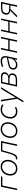

<svg xmlns="http://www.w3.org/2000/svg" viewBox="2560 -3105 740 5900"><g transform="rotate(-90 2930.0 -155.0)"><path d="M37.5 0Q49.5 -56 60.5 -108Q71.5 -160 84 -220.5L94.5 -270Q108 -333 119.2 -386Q130.5 -439 142.5 -494.5H460L451.5 -453.5H180Q170.5 -409 161.2 -365.8Q152 -322.5 141 -270L130.5 -220.5Q117.5 -160 106.5 -108Q95.5 -56 83.5 0Z M700.5 9.5Q637.5 9.5 592.8 -14Q548 -37.5 521.8 -77.5Q495.5 -117.5 487.8 -168.2Q480 -219 491.5 -273.5Q506.5 -347 545.5 -398.8Q584.5 -450.5 638.8 -477.8Q693 -505 753.5 -505Q835 -505 887 -465.5Q939 -426 958.5 -361.2Q978 -296.5 962 -222Q947 -153.5 910.5 -101.2Q874 -49 820.2 -19.8Q766.5 9.5 700.5 9.5ZM703 -34.5Q760.5 -34.5 803.8 -60.8Q847 -87 875.2 -131Q903.5 -175 914.5 -229.5Q928.5 -293.5 914 -346Q899.5 -398.5 859 -429.8Q818.5 -461 753 -461Q696.5 -461 652.2 -435.5Q608 -410 579 -366Q550 -322 538.5 -266.5Q525.5 -205 539 -152.2Q552.5 -99.5 593 -67Q633.5 -34.5 703 -34.5Z M1022 7.5Q1013.5 7.5 999.8 6.5Q986 5.5 976 3L989.5 -40.5Q997.5 -38 1006.2 -37.2Q1015 -36.5 1020 -36.5Q1049.5 -36.5 1072.5 -59.2Q1095.5 -82 1113.2 -119.5Q1131 -157 1145.5 -202.5Q1160 -248 1173 -293.5Q1187 -344 1201.2 -395Q1215.5 -446 1229 -494.5H1546.5Q1534.5 -439 1523.2 -386Q1512 -333 1498.5 -270L1488 -220.5Q1475.5 -160 1464.2 -108Q1453 -56 1441.5 0H1395Q1407 -56 1418 -108Q1429 -160 1442 -220.5L1452.5 -270Q1463.5 -322.5 1472.8 -365.8Q1482 -409 1491.5 -453.5H1261.5Q1249.5 -410.5 1237.2 -366.8Q1225 -323 1212 -278Q1196 -221 1179.5 -169.5Q1163 -118 1141.8 -78Q1120.5 -38 1091.8 -15.2Q1063 7.5 1022 7.5Z M1856.5 9.5Q1793.5 9.5 1748.8 -14Q1704 -37.5 1677.8 -77.5Q1651.5 -117.5 1643.8 -168.2Q1636 -219 1647.5 -273.5Q1662.5 -347 1701.5 -398.8Q1740.5 -450.5 1794.8 -477.8Q1849 -505 1909.5 -505Q1991 -505 2043 -465.5Q2095 -426 2114.5 -361.2Q2134 -296.5 2118 -222Q2103 -153.5 2066.5 -101.2Q2030 -49 1976.2 -19.8Q1922.5 9.5 1856.5 9.5ZM1859 -34.5Q1916.5 -34.5 1959.8 -60.8Q2003 -87 2031.2 -131Q2059.5 -175 2070.5 -229.5Q2084.5 -293.5 2070 -346Q2055.5 -398.5 2015 -429.8Q1974.5 -461 1909 -461Q1852.5 -461 1808.2 -435.5Q1764 -410 1735 -366Q1706 -322 1694.5 -266.5Q1681.5 -205 1695 -152.2Q1708.5 -99.5 1749 -67Q1789.5 -34.5 1859 -34.5Z M2459 9.5Q2377 9.5 2323 -27.2Q2269 -64 2248.2 -128Q2227.5 -192 2244.5 -274Q2258.5 -342 2295.8 -394.2Q2333 -446.5 2388 -475.8Q2443 -505 2509.5 -505Q2605 -505 2670.5 -459L2655.5 -414Q2620.5 -439 2585.5 -449.8Q2550.5 -460.5 2509.5 -460.5Q2431 -460.5 2371.2 -410Q2311.5 -359.5 2291.5 -267Q2268.5 -158.5 2316.8 -96.8Q2365 -35 2463 -35Q2496 -35 2527.5 -45.2Q2559 -55.5 2586.5 -73L2584 -23.5Q2563.5 -11 2530.5 -0.8Q2497.5 9.5 2459 9.5Z M2731 194.5Q2759 148 2788.2 100Q2817.5 52 2846 5.5Q2838 -42.5 2830 -91.2Q2822 -140 2814 -187.5L2799.5 -276.5Q2790.5 -330 2781.2 -385.8Q2772 -441.5 2763 -494.5L2810 -497Q2820.5 -427 2830.8 -360.8Q2841 -294.5 2851.5 -224.5L2878.5 -51.5H2885L2989 -225.5Q3030 -294.5 3069.5 -360.8Q3109 -427 3149.5 -494.5H3202.5Q3178.5 -454.5 3155.5 -417.2Q3132.5 -380 3105.2 -335.2Q3078 -290.5 3040.5 -228.5L2955.5 -89.5Q2897.5 6.5 2857.2 72.2Q2817 138 2784.5 192Z M3218.5 0Q3230.5 -56.5 3241.5 -108.2Q3252.5 -160 3265.5 -220.5L3276 -270Q3289 -333 3300.2 -385.8Q3311.5 -438.5 3323.5 -494.5H3522.5Q3605 -494.5 3637.2 -454.5Q3669.5 -414.5 3657.5 -360Q3648.5 -318.5 3620 -292Q3591.5 -265.5 3553 -256L3552 -250.5Q3572.5 -246.5 3592 -231.2Q3611.5 -216 3621 -188.5Q3630.5 -161 3622 -120.5Q3614.5 -86.5 3595 -59Q3575.5 -31.5 3532 -15.8Q3488.5 0 3410 0ZM3360.5 -454Q3351 -408 3342 -365.8Q3333 -323.5 3322 -273.5V-272H3462.5Q3537 -272 3569.5 -297Q3602 -322 3610 -360Q3620.5 -408.5 3593.2 -431.2Q3566 -454 3513 -454ZM3273 -40.5H3409Q3467.5 -40.5 3501.8 -50Q3536 -59.5 3552.8 -79.2Q3569.5 -99 3576 -129Q3587.5 -182.5 3556.8 -207.8Q3526 -233 3459 -233H3313.5L3311 -221.5Q3300.5 -171 3291.5 -128.5Q3282.5 -86 3273 -40.5Z M3881.5 9.5Q3832 9.5 3797.5 -11.2Q3763 -32 3748.5 -68.2Q3734 -104.5 3744 -150Q3754 -196.5 3782 -221.8Q3810 -247 3848.2 -259.2Q3886.5 -271.5 3927.5 -279.5L4106 -313.5Q4124.5 -392 4094 -426.5Q4063.5 -461 3997.5 -461Q3965.5 -461 3922.2 -451.8Q3879 -442.5 3826 -420.5L3834 -469.5Q3866 -482 3912.8 -493.5Q3959.5 -505 4004.5 -505Q4095.5 -505 4132.5 -453.2Q4169.5 -401.5 4151.5 -318.5Q4147 -297 4141.2 -270.5Q4135.5 -244 4128.5 -211L4113.5 -141Q4107 -110.5 4099.5 -75.8Q4092 -41 4083 0H4039.5L4054.5 -72H4047.5Q4016 -34.5 3974.5 -12.5Q3933 9.5 3881.5 9.5ZM3891 -34Q3938 -34 3983.8 -59.8Q4029.5 -85.5 4070 -152.5L4098 -281Q4088 -276.5 4071.8 -271.5Q4055.5 -266.5 4024.2 -259Q3993 -251.5 3937 -240.5Q3901.5 -233.5 3870.8 -224Q3840 -214.5 3818.8 -197Q3797.5 -179.5 3791 -148.5Q3779 -90 3808.2 -62Q3837.5 -34 3891 -34Z M4257 0Q4269 -56 4280 -108Q4291 -160 4303.5 -220.5L4314 -270Q4327.5 -333 4338.8 -386Q4350 -439 4362 -494.5L4408.5 -497Q4396.5 -440.5 4385 -387Q4373.5 -333.5 4360.5 -271H4653.5Q4666.5 -334 4677.8 -386.5Q4689 -439 4701 -494.5H4746.5Q4735 -439 4723.8 -386Q4712.5 -333 4699 -270L4688.5 -220.5Q4675.5 -160 4664.5 -108Q4653.5 -56 4641.5 0H4595.5Q4607.5 -56 4618.8 -108Q4630 -160 4642.5 -220.5L4644.5 -230H4351.5L4349.5 -220.5Q4337 -160 4325.8 -108Q4314.5 -56 4303 0Z M4821.5 0Q4833.5 -56 4844.5 -108Q4855.5 -160 4868 -220.5L4878.5 -270Q4892 -333 4903.2 -386Q4914.5 -439 4926.5 -494.5L4973 -497Q4961 -440.5 4949.5 -387Q4938 -333.5 4925 -271H5218Q5231 -334 5242.2 -386.5Q5253.5 -439 5265.5 -494.5H5311Q5299.5 -439 5288.2 -386Q5277 -333 5263.5 -270L5253 -220.5Q5240 -160 5229 -108Q5218 -56 5206 0H5160Q5172 -56 5183.2 -108Q5194.5 -160 5207 -220.5L5209 -230H4916L4914 -220.5Q4901.5 -160 4890.2 -108Q4879 -56 4867.5 0Z M5341 0Q5376.5 -35.5 5412 -71Q5447.5 -106.5 5481.5 -141L5552.5 -212Q5499 -217 5470.5 -238.5Q5442 -260 5433.5 -292.2Q5425 -324.5 5432.5 -361Q5448.5 -434 5496.5 -464.2Q5544.5 -494.5 5636 -494.5H5822.5Q5810.5 -439 5799.2 -386.2Q5788 -333.5 5774.5 -270.5L5764 -220.5Q5751.5 -160 5740.2 -108Q5729 -56 5717.5 0H5672Q5683 -52 5693.2 -100.5Q5703.5 -149 5715 -205L5715.5 -206H5603.5L5537.5 -138.5Q5503.5 -104.5 5469 -69.2Q5434.5 -34 5401 0ZM5603 -243.5H5723.5L5729 -271Q5740 -321 5749.2 -365.2Q5758.5 -409.5 5768 -454H5637Q5606.5 -454 5573.5 -448.5Q5540.5 -443 5514.5 -421.8Q5488.5 -400.5 5478.5 -353Q5470 -315 5480.5 -292.8Q5491 -270.5 5512 -260Q5533 -249.5 5557.8 -246.5Q5582.5 -243.5 5603 -243.5Z"/></g></svg>

Font: Commissioner ExtraLight
Style: Italic
Weight: 200
Italic angle: -12°
Designer: Kostas Bartsokas
Foundry: Kostas Bartsokas
Version: Version 1.000; ttfautohint (v1.8.3)